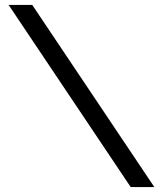

<svg xmlns="http://www.w3.org/2000/svg" viewBox="-20 -740 663 780"><path d="M511 20H607L111 -720H15Z"/></svg>

Font: Resamitz
Style: Bold
Weight: 700
Designer: gluk
Foundry: gluk
Version: Version 0.047